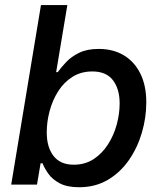

<svg xmlns="http://www.w3.org/2000/svg" viewBox="-20 -748 654 778"><path d="M300.3 10.7Q251.5 10.7 221.7 -5.4Q191.9 -21.5 176 -43.9Q160.2 -66.4 152.3 -86.4H144.5L129.9 0H25.4L146 -727.5H252.9L207.5 -455.6H213.9Q227.5 -474.6 248.3 -496.6Q269 -518.6 301 -534.2Q333 -549.8 379.9 -549.8Q438.5 -549.8 481.7 -523.9Q524.9 -498 548.8 -449.7Q572.8 -401.4 572.8 -333Q572.8 -271.5 554.9 -210.4Q537.1 -149.4 502.4 -99.4Q467.8 -49.3 417 -19.3Q366.2 10.7 300.3 10.7ZM278.8 -80.6Q324.7 -80.6 359.4 -103.3Q394 -126 417.7 -163.1Q441.4 -200.2 453.1 -243.7Q464.8 -287.1 464.8 -329.1Q464.8 -387.2 437.7 -422.9Q410.6 -458.5 354 -458.5Q308.6 -458.5 273.9 -436.8Q239.3 -415 216.1 -378.7Q192.9 -342.3 181.2 -298.6Q169.4 -254.9 169.4 -211.4Q169.4 -151.4 197 -116Q224.6 -80.6 278.8 -80.6Z"/></svg>

Font: Inter 16pt Medium
Style: Italic
Weight: 500
Italic angle: -9.3988°
Version: Version 4.001;git-66647c0bb